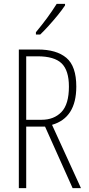

<svg xmlns="http://www.w3.org/2000/svg" viewBox="-20 -1020 456 989"><path d="M175 -765Q271 -765 322 -722Q373 -679 373 -574Q373 -413 248 -377L397 -51H354L212 -368H115V-51H77V-765ZM173 -730H115V-403H194Q258 -403 296.5 -443Q335 -483 335 -574Q335 -657 297.5 -693.5Q260 -730 173 -730ZM315 -992Q299 -968 276.5 -940.5Q254 -913 230 -886.5Q206 -860 187 -842H165V-854Q198 -894 223 -928Q248 -962 272 -1000H315Z"/></svg>

Font: Noto Sans Tamil UI ExtraCondensed ExtraLight
Style: Regular
Weight: 200
Width: 2
Designer: Jelle Bosma - Monotype Design Team
Foundry: Monotype Imaging Inc.
Version: Version 2.004; ttfautohint (v1.8.4.7-5d5b)